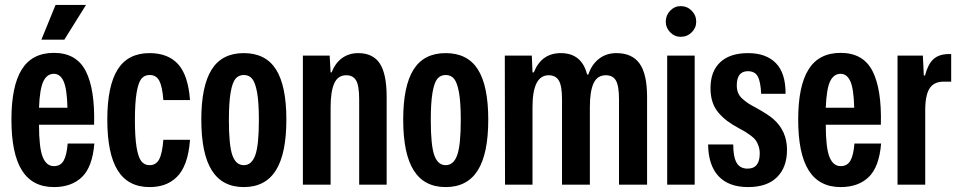

<svg xmlns="http://www.w3.org/2000/svg" viewBox="-20 -758 3936 788"><path d="M201.2 9.8Q113.3 9.8 70.1 -58.6Q26.9 -127 26.9 -267.1Q26.9 -404.8 69.3 -472.9Q111.8 -541 201.2 -541Q293.5 -541 331.8 -466.6Q370.1 -392.1 366.2 -246.1H140.1Q140.1 -151.4 155.3 -113.8Q170.4 -76.2 201.2 -76.2Q228.5 -76.2 241.2 -98.6Q253.9 -121.1 257.8 -168.9H367.2Q359.4 -73.2 316.7 -31.7Q273.9 9.8 201.2 9.8ZM140.1 -315.9H256.8Q254.9 -393.6 241 -424.3Q227.1 -455.1 201.2 -455.1Q172.9 -455.1 158 -424.3Q143.1 -393.6 140.1 -315.9ZM149.9 -595.2 208 -737.8H333L244.1 -595.2Z M593.8 9.8Q505.9 9.8 463.1 -58.6Q420.4 -127 420.4 -267.1Q420.4 -404.8 462.6 -472.4Q504.9 -540 593.8 -540Q669.9 -540 711.2 -494.4Q752.4 -448.7 759.8 -347.2H650.4Q646.5 -401.9 634 -426Q621.6 -450.2 593.8 -450.2Q573.2 -450.2 560.5 -435.1Q547.9 -419.9 540.8 -378.4Q533.7 -336.9 533.7 -265.1Q533.7 -194.8 540.5 -153.6Q547.4 -112.3 560.1 -96.2Q572.8 -80.1 593.8 -80.1Q620.6 -80.1 633.3 -104.2Q646 -128.4 650.4 -184.1H759.8Q755.9 -129.4 741.7 -90.8Q727.5 -52.2 704.8 -30.8Q682.1 -9.3 655 0.2Q627.9 9.8 593.8 9.8Z M980.5 9.8Q892.6 9.8 849.4 -58.6Q806.2 -127 806.2 -267.1Q806.2 -404.8 848.6 -472.4Q891.1 -540 980.5 -540Q1070.3 -540 1112.8 -472.9Q1155.3 -405.8 1155.3 -267.1Q1155.3 -127 1112.1 -58.6Q1068.8 9.8 980.5 9.8ZM919.4 -265.1Q919.4 -161.1 933.8 -120.6Q948.2 -80.1 980.5 -80.1Q1012.7 -80.1 1027.6 -120.8Q1042.5 -161.6 1042.5 -265.1Q1042.5 -337.4 1035.2 -378.4Q1027.8 -419.4 1014.9 -434.8Q1002 -450.2 980.5 -450.2Q959.5 -450.2 946.5 -434.8Q933.6 -419.4 926.5 -378.2Q919.4 -336.9 919.4 -265.1Z M1223.1 0V-529.8H1333L1336.9 -460.9H1341.3Q1355.5 -499 1383.8 -519.5Q1412.1 -540 1450.2 -540Q1510.7 -540 1538.8 -497.3Q1566.9 -454.6 1566.9 -359.9V0H1454.1V-350.1Q1454.1 -406.7 1441.4 -428Q1428.7 -449.2 1401.4 -449.2Q1366.7 -449.2 1351.8 -415.8Q1336.9 -382.3 1336.9 -318.8V0Z M1809.1 9.8Q1721.2 9.8 1678 -58.6Q1634.8 -127 1634.8 -267.1Q1634.8 -404.8 1677.2 -472.4Q1719.7 -540 1809.1 -540Q1898.9 -540 1941.4 -472.9Q1983.9 -405.8 1983.9 -267.1Q1983.9 -127 1940.7 -58.6Q1897.5 9.8 1809.1 9.8ZM1748 -265.1Q1748 -161.1 1762.5 -120.6Q1776.9 -80.1 1809.1 -80.1Q1841.3 -80.1 1856.2 -120.8Q1871.1 -161.6 1871.1 -265.1Q1871.1 -337.4 1863.8 -378.4Q1856.4 -419.4 1843.5 -434.8Q1830.6 -450.2 1809.1 -450.2Q1788.1 -450.2 1775.1 -434.8Q1762.2 -419.4 1755.1 -378.2Q1748 -336.9 1748 -265.1Z M2052.7 0 2051.8 -529.8H2162.6L2165.5 -460.9H2170.9Q2202.1 -540 2281.7 -540Q2367.7 -540 2389.6 -452.1H2394.5Q2408.2 -493.2 2438.2 -516.6Q2468.3 -540 2509.8 -540Q2574.2 -540 2605 -497.1Q2635.7 -454.1 2635.7 -359.9V0H2520.5V-350.1Q2520.5 -405.8 2507.8 -427.5Q2495.1 -449.2 2466.8 -449.2Q2431.2 -449.2 2416 -416Q2400.9 -382.8 2400.9 -318.8V0H2286.6V-350.1Q2286.6 -406.2 2273.4 -427.7Q2260.3 -449.2 2231.9 -449.2Q2165.5 -449.2 2165.5 -318.8V0Z M2718.3 0V-529.8H2831.1V0ZM2712.4 -668.9Q2712.4 -695.3 2730.5 -714.1Q2748.5 -732.9 2773.4 -732.9Q2800.3 -732.9 2818.8 -714.1Q2837.4 -695.3 2837.4 -668.9Q2837.4 -643.6 2818.8 -625.2Q2800.3 -606.9 2773.4 -606.9Q2748.5 -606.9 2730.5 -625.5Q2712.4 -644 2712.4 -668.9Z M3050.3 9.8Q2970.7 9.8 2929 -34.9Q2887.2 -79.6 2886.2 -165H2989.3Q2989.3 -114.3 3003.2 -90.1Q3017.1 -65.9 3048.3 -65.9Q3098.1 -65.9 3098.1 -127.9Q3098.1 -144.5 3093.3 -158.4Q3088.4 -172.4 3082.3 -181.4Q3076.2 -190.4 3062.5 -200.7Q3048.8 -210.9 3039.6 -216.6Q3030.3 -222.2 3010.3 -232.9Q2983.4 -247.6 2964.8 -261.5Q2946.3 -275.4 2929.4 -294.7Q2912.6 -314 2904.3 -339.4Q2896 -364.7 2896 -396Q2896 -465.3 2936 -502.7Q2976.1 -540 3050.3 -540Q3124 -540 3164.3 -499Q3204.6 -458 3204.1 -373H3104Q3101.6 -423.3 3089.8 -444.6Q3078.1 -465.8 3049.3 -465.8Q3003.9 -465.8 3003.9 -407.2Q3003.9 -390.1 3009.5 -376.5Q3015.1 -362.8 3028.1 -351.6Q3041 -340.3 3052.7 -332.8Q3064.5 -325.2 3085.9 -314Q3133.8 -287.1 3153.3 -270Q3210 -220.7 3210 -143.1Q3210 -71.3 3168.9 -30.8Q3127.9 9.8 3050.3 9.8Z M3430.2 9.8Q3342.3 9.8 3299.1 -58.6Q3255.9 -127 3255.9 -267.1Q3255.9 -404.8 3298.3 -472.9Q3340.8 -541 3430.2 -541Q3522.5 -541 3560.8 -466.6Q3599.1 -392.1 3595.2 -246.1H3369.1Q3369.1 -151.4 3384.3 -113.8Q3399.4 -76.2 3430.2 -76.2Q3457.5 -76.2 3470.2 -98.6Q3482.9 -121.1 3486.8 -168.9H3596.2Q3588.4 -73.2 3545.7 -31.7Q3502.9 9.8 3430.2 9.8ZM3369.1 -315.9H3485.8Q3483.9 -393.6 3470 -424.3Q3456.1 -455.1 3430.2 -455.1Q3401.9 -455.1 3387 -424.3Q3372.1 -393.6 3369.1 -315.9Z M3663.6 0V-529.8H3767.6L3771.5 -448.2H3776.4Q3788.1 -493.2 3809.6 -513.9Q3831.1 -534.7 3869.6 -536.1H3883.8V-422.9H3852.5Q3812 -422.9 3794.2 -393.6Q3776.4 -364.3 3777.3 -298.8V0Z"/></svg>

Font: Lumene Sans Condensed
Style: Bold
Weight: 600
Width: 3
Designer: Deni Anggara
Version: Version 1.003;Glyphs 3.1.2 (3151)